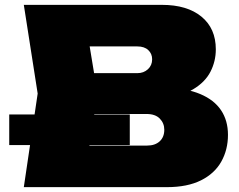

<svg xmlns="http://www.w3.org/2000/svg" viewBox="-20 -770 985 790"><path d="M18 -299H514V-173H18ZM642 -364 662 -410Q747 -407 804 -383Q861 -359 889.5 -316.5Q918 -274 918 -215Q918 -154 890.5 -105Q863 -56 807 -28Q751 0 667 0H78L135 -385L78 -750H646Q750 -750 809 -701.5Q868 -653 868 -567Q868 -518 846 -475Q824 -432 774.5 -402.5Q725 -373 642 -364ZM330 -56 232 -171H585Q618 -171 637 -188.5Q656 -206 656 -236Q656 -263 637.5 -282Q619 -301 583 -301H287V-469H545Q571 -469 588.5 -485Q606 -501 606 -526Q606 -549 590 -564Q574 -579 545 -579H233L330 -694L381 -385Z"/></svg>

Font: Unbounded Black
Style: Regular
Weight: 900
Designer: Luke Prowse, Jean-Baptiste Morizot, Fátima Lázaro, Florian Runge
Foundry: NaN
Version: Version 1.701;gftools[0.9.28.dev5+ged2979d]